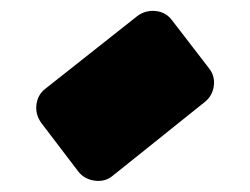

<svg xmlns="http://www.w3.org/2000/svg" viewBox="-20 -819 454 348"><path d="M185 -501Q171 -489 152 -491.5Q133 -494 122 -508L55 -596Q44 -611 46 -629Q48 -647 62 -658L229 -790Q244 -801 262.5 -799Q281 -797 292 -782L359 -695Q370 -681 367.5 -663Q365 -645 351 -634Z"/></svg>

Font: d puntillas B to tiptoe
Style: Regular
Weight: 400
Designer: deFharo
Foundry: deFharo.com
Version: Version 1.001 2012